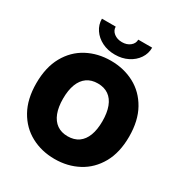

<svg xmlns="http://www.w3.org/2000/svg" viewBox="-216 -1103 1197 1267"><g transform="rotate(30 383.0 -469.0)"><path d="M382.8 10.3Q283.7 10.3 203.4 -32.7Q123 -75.7 76.2 -159.2Q29.3 -242.7 29.3 -363.3Q29.3 -484.9 76.2 -568.6Q123 -652.3 203.4 -695.1Q283.7 -737.8 382.8 -737.8Q481.9 -737.8 562 -695.1Q642.1 -652.3 689.2 -568.6Q736.3 -484.9 736.3 -363.3Q736.3 -242.2 689.2 -158.7Q642.1 -75.2 562 -32.5Q481.9 10.3 382.8 10.3ZM382.8 -162.6Q431.6 -162.6 465.1 -186Q498.5 -209.5 515.6 -254.4Q532.7 -299.3 532.7 -363.3Q532.7 -427.7 515.6 -472.9Q498.5 -518.1 465.1 -541.5Q431.6 -564.9 382.8 -564.9Q334.5 -564.9 301 -541.5Q267.6 -518.1 250.2 -472.9Q232.9 -427.7 232.9 -363.3Q232.9 -299.3 250.2 -254.4Q267.6 -209.5 301 -186Q334.5 -162.6 382.8 -162.6ZM382.8 -785.2Q328.1 -785.2 284.9 -806.9Q241.7 -828.6 216.6 -865.7Q191.4 -902.8 191.4 -948.2H296.4Q296.4 -918.9 321 -899.4Q345.7 -879.9 382.8 -879.9Q419.4 -879.9 443.8 -899.4Q468.3 -918.9 468.3 -948.2H574.2Q574.2 -902.8 549.1 -865.7Q523.9 -828.6 480.7 -806.9Q437.5 -785.2 382.8 -785.2Z"/></g></svg>

Font: Inter 20pt Black
Style: Regular
Weight: 900
Version: Version 4.001;git-66647c0bb